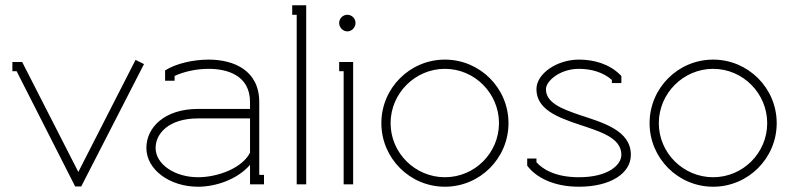

<svg xmlns="http://www.w3.org/2000/svg" viewBox="-20 -699 3000 728"><path d="M526 -456 494 -472 277 -47 64 -464H27V-429H43L265 8H288Z M928 -120C898 -61 805 -27 731 -27C643 -27 570 -76 570 -138C570 -192 619 -250 731 -250H928ZM927 -73H928V0H981V-36H963V-312C963 -432 867 -473 771 -473C712 -473 647 -458 606 -432V-393H642V-411C674 -426 721 -438 771 -438C844 -438 928 -412 928 -312V-286H731C603 -286 535 -215 535 -138C535 -56 623 9 731 9C799 9 880 -19 927 -73Z M1088 -679V-643H1105V0H1141V-679Z M1266 -612C1266 -595 1280 -580 1297 -580C1314 -580 1328 -595 1328 -612C1328 -629 1314 -643 1297 -643C1280 -643 1266 -629 1266 -612ZM1283 -429V0H1319V-464H1266V-429Z M1461 -232C1461 -345 1554 -438 1667 -438C1780 -438 1872 -345 1872 -232C1872 -119 1780 -27 1667 -27C1554 -27 1461 -119 1461 -232ZM1667 -473C1534 -473 1426 -365 1426 -232C1426 -99 1534 9 1667 9C1800 9 1908 -99 1908 -232C1908 -365 1800 -473 1667 -473Z M2175 -264C2108 -287 2050 -310 2050 -361C2050 -391 2102 -438 2175 -438C2222 -438 2267 -425 2300 -396V-384H2336V-411L2331 -416C2289 -457 2232 -473 2175 -473C2092 -473 2014 -420 2014 -361C2014 -284 2095 -254 2175 -227C2256 -200 2336 -177 2336 -112C2336 -74 2287 -27 2175 -27C2082 -27 2035 -60 2014 -84V-98H1979V-71L1982 -67C2012 -29 2075 9 2175 9C2294 9 2372 -41 2372 -112C2372 -205 2266 -234 2175 -264Z M2478 -232C2478 -345 2571 -438 2684 -438C2797 -438 2889 -345 2889 -232C2889 -119 2797 -27 2684 -27C2571 -27 2478 -119 2478 -232ZM2684 -473C2551 -473 2443 -365 2443 -232C2443 -99 2551 9 2684 9C2817 9 2925 -99 2925 -232C2925 -365 2817 -473 2684 -473Z"/></svg>

Font: Rawengulk
Style: Regular
Weight: 400
Version: Version 0.9